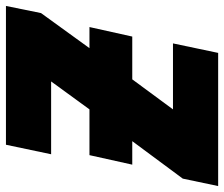

<svg xmlns="http://www.w3.org/2000/svg" viewBox="-117 -680 754 646"><g transform="rotate(90 260.0 -357.0)"><path d="M-43 0H424L456 -152H211L305 -281H459L491 -425H412L538 -595L563 -714H115L83 -562H305L204 -425H60L28 -281H99L-19 -118Z"/></g></svg>

Font: Noto Sans SemiCondensed Black
Style: Italic
Weight: 900
Width: 4
Italic angle: -12°
Designer: Monotype Design Team
Foundry: Monotype Imaging Inc.
Version: Version 2.013